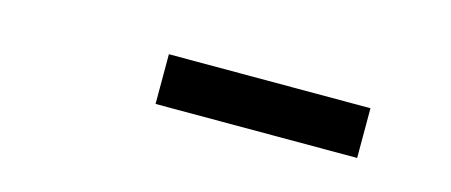

<svg xmlns="http://www.w3.org/2000/svg" viewBox="-24 -818 648 276"><g transform="rotate(15 300.0 -680.0)"><path d="M206 -643V-717H506V-643Z"/></g></svg>

Font: Iosevka Curly Slab Extended
Style: Italic
Weight: 400
Width: 7
Italic angle: -9°
Monospace: yes
Designer: Belleve Invis
Foundry: Belleve Invis
Version: Version 11.1.0; ttfautohint (v1.8.3)